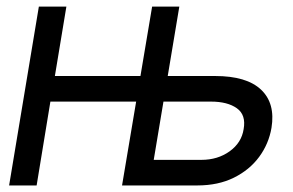

<svg xmlns="http://www.w3.org/2000/svg" viewBox="-20 -566 894 586"><path d="M7.8 0 98.6 -545.9H182.6L147.5 -334H451.2L438.5 -255.9H133.8L91.8 0ZM480.5 -334H636.7Q732.9 -334 776.9 -292.2Q820.8 -250.5 808.6 -175.8Q800.3 -127 771 -87.2Q741.7 -47.4 693.8 -23.7Q646 0 582 0H352.5L444.3 -545.9H527.3L449.2 -78.1H594.7Q644.5 -78.1 680.9 -104.2Q717.3 -130.4 723.6 -171.9Q731.4 -215.3 702.9 -235.6Q674.3 -255.9 624 -255.9H467.8Z"/></svg>

Font: Inter Tight
Style: Italic
Weight: 400
Italic angle: -9.39999°
Designer: Rasmus Andersson
Foundry: rsms
Version: Version 3.002